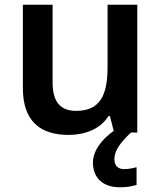

<svg xmlns="http://www.w3.org/2000/svg" viewBox="-20 -562 682 814"><path d="M465 113C465 76 490 43 535 0H562V-542H436V-277C436 -158 404 -92 303 -92C234 -92 203 -132 203 -213V-542H77V-188C77 -50 149 10 271 10C339 10 405 -14 440 -70H446L462 -7C415 26 374 75 374 127C374 191 415 232 488 232C518 232 539 228 559 222V147C547 150 527 155 506 155C481 155 465 141 465 113Z"/></svg>

Font: Noto Sans Gunjala Gondi Semibold
Style: Regular
Weight: 400
Designer: Ek Type
Foundry: Ek Type
Version: Version 1.004